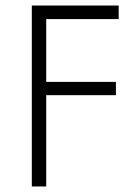

<svg xmlns="http://www.w3.org/2000/svg" viewBox="-20 -697 486 694"><path d="M122 -628H409V-677H122ZM122 -353H399V-401H122ZM95 -677V-23H147V-677Z"/></svg>

Font: SpinnyJost
Style: Regular
Weight: 300
Version: Version 3.710